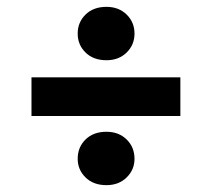

<svg xmlns="http://www.w3.org/2000/svg" viewBox="-20 -572 619 561"><path d="M72 -233V-346H507V-233ZM291 -31Q253 -31 230 -53.5Q207 -76 207 -108Q207 -142 230 -164.5Q253 -187 291 -187Q327 -187 350 -164.5Q373 -142 373 -108Q373 -76 350 -53.5Q327 -31 291 -31ZM291 -396Q253 -396 230 -418.5Q207 -441 207 -474Q207 -507 230 -529.5Q253 -552 291 -552Q327 -552 350 -529.5Q373 -507 373 -474Q373 -441 350 -418.5Q327 -396 291 -396Z"/></svg>

Font: DM Sans 17pt
Style: Bold
Weight: 700
Version: Version 4.004;gftools[0.9.30]